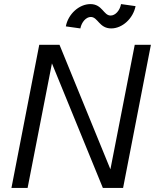

<svg xmlns="http://www.w3.org/2000/svg" viewBox="-20 -919 758 939"><path d="M36 0H115L234 -609L483 0H582L718 -700H639L520 -91L271 -700H172ZM524 -780C578 -780 631 -828 643 -889L572 -899C566 -867 544 -843 521 -843C486 -843 481 -899 422 -899C367 -899 313 -850 302 -790L373 -780C379 -811 401 -836 424 -836C459 -836 465 -780 524 -780Z"/></svg>

Font: Uncut Sans
Style: Italic
Weight: 400
Italic angle: -11°
Designer: Kasper Nordkvist
Foundry: UNCUT.wtf
Version: Version 1.304;Glyphs 3.2 (3246)